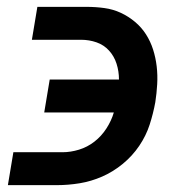

<svg xmlns="http://www.w3.org/2000/svg" viewBox="-20 -540 540 560"><path d="M146 0H3L19 -96H162Q186 -96 210.5 -103.5Q235 -111 255.5 -127Q276 -143 290.5 -165.5Q305 -188 312 -212H109L125 -308H327Q327 -332 320 -354Q313 -376 298 -392.5Q283 -409 261.5 -416.5Q240 -424 216 -424H73L89 -520H232Q259 -520 284.5 -516.5Q310 -513 332.5 -502.5Q355 -492 374 -476Q393 -460 406 -439.5Q419 -419 426.5 -395.5Q434 -372 437 -346.5Q440 -321 438.5 -294.5Q437 -268 433 -242Q427 -209 416.5 -176.5Q406 -144 386 -114.5Q366 -85 338 -62Q310 -39 278 -25Q246 -11 212.5 -5.5Q179 0 146 0Z"/></svg>

Font: Iosevka Custom
Style: Bold Italic
Weight: 700
Italic angle: -9°
Designer: Belleve Invis
Foundry: Belleve Invis
Version: Version 30.3.1; ttfautohint (v1.8.3)